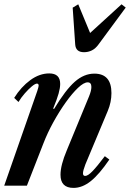

<svg xmlns="http://www.w3.org/2000/svg" viewBox="-27 -884 618 914"><path d="M323 10.5Q261 10.5 261 -52Q261 -97.5 291 -168.5L397 -425.5Q408 -452.5 408 -470Q408 -492 390.5 -492Q372 -492 344.5 -466Q317 -440 286.2 -397Q255.5 -354 227.2 -302.8Q199 -251.5 179.5 -201L101 0H-7L150.5 -451Q153.5 -461 155.2 -466.8Q157 -472.5 157 -476Q157 -486 149 -486Q140.5 -486 124.5 -472.8Q108.5 -459.5 91 -439.5Q73.5 -419.5 61 -398.5L40.5 -418Q73.5 -470.5 117.2 -502.5Q161 -534.5 207.5 -534.5Q259.5 -534.5 259.5 -484.5Q259.5 -465.5 252 -438.8Q244.5 -412 226 -367L230.5 -365.5Q285 -456 329 -494.8Q373 -533.5 422 -533.5Q503.5 -533.5 503.5 -441Q503.5 -397.5 486 -356L379.5 -101.5Q368 -71.5 368 -59Q368 -46.5 378.5 -46.5Q391.5 -46.5 413.2 -69Q435 -91.5 472 -140.5L493.5 -124.5Q446 -54.5 405.5 -22Q365 10.5 323 10.5ZM373 -635.5Q333.5 -635.5 331 -672.5L319 -847.5L345.5 -863.5L402 -727L551.5 -863.5L571.5 -848L442 -672.5Q428 -653 410.5 -644.2Q393 -635.5 373 -635.5Z"/></svg>

Font: Libre Caslon Condensed SemiBold Italic
Style: Regular
Weight: 600
Italic angle: -22.583°
Designer: Pablo Impallari, Rodrigo Fuenzalida, Katja Schimmel, Ertekin Erdin
Foundry: Pablo Impallari, Rodrigo Fuenzalida
Version: Version 2.000; ttfautohint (v1.8.4.7-5d5b);gftools[0.9.33]